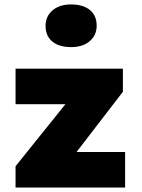

<svg xmlns="http://www.w3.org/2000/svg" viewBox="-20 -844 639 864"><path d="M50 0V-96L341 -458V-375H50V-535H533V-431L266 -84L262 -160H543V0ZM300 -632Q246 -632 215.5 -657Q185 -682 185 -728Q185 -770 216 -797Q247 -824 300 -824Q354 -824 384.5 -799Q415 -774 415 -728Q415 -686 384 -659Q353 -632 300 -632Z"/></svg>

Font: Lexend Deca Black
Style: Regular
Weight: 900
Designer: Bonnie Shaver-Troup, Thomas Jockin
Foundry: Lexend
Version: Version 1.007